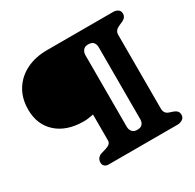

<svg xmlns="http://www.w3.org/2000/svg" viewBox="-152 -867 1052 1035"><g transform="rotate(-30 374.0 -350.0)"><path d="M510.5 -126.5V-573Q510.5 -592 501 -604Q491.5 -616 468.5 -616Q446.5 -616 436.8 -602.8Q427 -589.5 427 -573V-126.5Q427 -110.5 436.8 -97.5Q446.5 -84.5 468.5 -84.5Q491.5 -84.5 501 -96.5Q510.5 -108.5 510.5 -126.5ZM671.5 0H240Q226 0 216.8 -8Q207.5 -16 207.5 -29.5Q207.5 -46.5 216.2 -57Q225 -67.5 238 -71.5L268.5 -80.5Q286 -86 294.2 -94Q302.5 -102 302.5 -114V-275.5Q287 -273 272.8 -270.5Q258.5 -268 243.5 -268Q136.5 -268 74.8 -323.5Q13 -379 13 -472.5Q13 -541 44 -592Q75 -643 131 -671.5Q187 -700 262 -700H675Q689.5 -700 702 -691.8Q714.5 -683.5 714.5 -667Q714.5 -653.5 708 -645Q701.5 -636.5 691.5 -631.5L665.5 -620Q650.5 -613.5 642.8 -603.8Q635 -594 635 -579.5V-120.5Q635 -106 641.2 -95.8Q647.5 -85.5 661.5 -80.5L688 -71.5Q700.5 -67 707.8 -58.8Q715 -50.5 715 -36Q715 -17.5 700.5 -8.8Q686 0 671.5 0Z"/></g></svg>

Font: Fraunces
Style: Regular
Weight: 900
Version: Version 1.000;[b76b70a41]